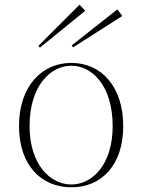

<svg xmlns="http://www.w3.org/2000/svg" viewBox="-20 -783 606 818"><path d="M284 15C413 15 505 -80 505 -246C505 -412 413 -515 284 -515C155 -515 61 -412 61 -246C61 -80 155 15 284 15ZM284 3C195 3 106 -81 106 -246C106 -417 195 -503 284 -503C372 -503 460 -418 460 -246C460 -80 372 3 284 3ZM343 -737 319 -763 144 -588 150 -580ZM501 -715 480 -743 286 -590 291 -581Z"/></svg>

Font: Sprat Condensed Thin
Style: Regular
Weight: 100
Width: 3
Designer: Ethan Nakache
Foundry: Collletttivo
Version: Version 2.000;Glyphs 3.2 (3217)